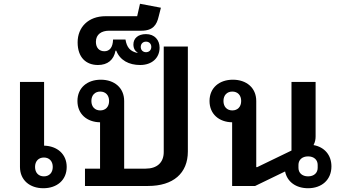

<svg xmlns="http://www.w3.org/2000/svg" viewBox="-20 -987 1814 1019"><path d="M210 12C282 12 334 -31 334 -101C334 -169 284 -212 214 -214V-552H86V-101C86 -31 138 12 210 12ZM213 -51C185 -51 166 -70 166 -101C166 -132 185 -151 213 -151C241 -151 260 -132 260 -101C260 -70 241 -51 213 -51Z M431 -92V0H766C899 0 977 -67 977 -183V-740H849V-180C849 -124 813 -92 753 -92H639V-451C639 -521 587 -564 515 -564C443 -564 391 -521 391 -451C391 -382 441 -339 511 -338V-92ZM512 -401C484 -401 465 -420 465 -451C465 -482 484 -501 512 -501C540 -501 559 -482 559 -451C559 -420 540 -401 512 -401Z M500 -642C551 -642 584 -669 593 -718H597C617 -667 664 -642 724 -642C787 -642 827 -680 827 -734C827 -774 801 -806 755 -806C712 -806 688 -783 688 -751C688 -730 697 -716 710 -708V-706C671 -714 653 -735 646 -777H580C579 -736 562 -715 534 -715C507 -715 489 -733 489 -765C489 -805 519 -824 559 -824H730C793 -824 812 -856 822 -899L834 -946L723 -967L708 -901H540C449 -901 392 -843 392 -762C392 -682 437 -642 500 -642ZM755 -710C739 -710 727 -721 727 -738C727 -755 739 -766 755 -766C771 -766 783 -755 783 -738C783 -721 771 -710 755 -710Z M1615 12C1688 12 1739 -33 1739 -104C1739 -165 1701 -207 1644 -217C1653 -234 1655 -249 1655 -263V-552H1527V-188L1345 -100H1340V-451C1340 -521 1288 -564 1216 -564C1144 -564 1092 -521 1092 -451C1092 -382 1142 -339 1212 -338V0H1334L1493 -77C1504 -22 1551 12 1615 12ZM1615 -51C1583 -51 1564 -70 1564 -96V-112C1564 -138 1583 -157 1615 -157C1647 -157 1666 -138 1666 -112V-96C1666 -70 1647 -51 1615 -51ZM1213 -401C1185 -401 1166 -420 1166 -451C1166 -482 1185 -501 1213 -501C1241 -501 1260 -482 1260 -451C1260 -420 1241 -401 1213 -401Z"/></svg>

Font: IBM Plex Thai Looped SemiBold
Style: Regular
Weight: 600
Designer: Mike Abbink, Paul van der Laan, Pieter van Rosmalen, Ben Mitchell, Mark Frömberg
Foundry: Bold Monday
Version: Version 1.0